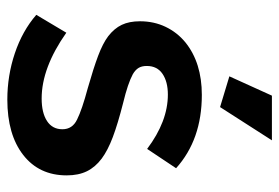

<svg xmlns="http://www.w3.org/2000/svg" viewBox="-142 -628 780 537"><g transform="rotate(90 248.5 -360.0)"><path d="M248 -730 194 -611 280 -585 373 -730ZM471 -156Q471 -189 459.5 -212.5Q448 -236 424 -254Q401 -271 364 -285Q327 -299 268 -314Q214 -327 188 -341Q176 -348 170.5 -357Q165 -366 165 -380Q165 -409 187 -424Q209 -439 245 -439Q320 -439 397 -381L451 -462Q371 -534 246 -534Q156 -534 99 -488Q71 -465 55.5 -432.5Q40 -400 40 -361Q40 -331 50 -310Q60 -289 82 -272Q102 -257 136.5 -244Q171 -231 227 -215Q287 -199 315 -185Q342 -172 342 -144Q342 -116 319 -101Q296 -86 256 -86Q170 -86 72 -155L22 -71Q67 -32 129.5 -11Q192 10 259 10Q357 10 414 -34.5Q471 -79 471 -156Z"/></g></svg>

Font: RT Raleway Bold
Style: Regular
Weight: 400
Designer: Matt McInerney, Pablo Impallari, Rodrigo Fuenzalida — Edited by Milan Moffatt in April 2016
Foundry: Matt McInerney, Pablo Impallari, Rodrigo Fuenzalida — Edited by Milan Moffatt in April 2016
Version: Version 3.001